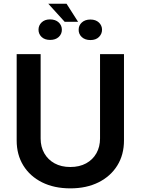

<svg xmlns="http://www.w3.org/2000/svg" viewBox="-20 -1025 774 1056"><path d="M530.2 -727.3H661.9V-252.1Q661.9 -174 625.2 -114.7Q588.4 -55.4 522 -22.2Q455.6 11 366.8 11Q277.7 11 211.3 -22.2Q144.9 -55.4 108.3 -114.7Q71.7 -174 71.7 -252.1V-727.3H203.5V-263.1Q203.5 -217.7 223.5 -182.2Q243.6 -146.7 280.2 -126.6Q316.8 -106.5 366.8 -106.5Q416.9 -106.5 453.7 -126.6Q490.4 -146.7 510.3 -182.2Q530.2 -217.7 530.2 -263.1ZM345.9 -1004.6 409.4 -905.2H335.6L245.4 -1004.6ZM191.8 -861.5Q191.8 -885.3 209 -901.8Q226.2 -918.3 255 -918.3Q285.2 -918.3 302.7 -901.8Q320.3 -885.3 320.3 -861.5Q320.3 -837.4 302.7 -821.4Q285.2 -805.4 255.7 -805.4Q225.9 -805.4 208.8 -821.7Q191.8 -838.1 191.8 -861.5ZM412.6 -861.2Q412.3 -884.9 430 -901.3Q447.8 -917.6 477.3 -917.6Q506.7 -917.6 524 -901.1Q541.2 -884.6 541.2 -861.5Q541.2 -838.4 524.3 -821.6Q507.5 -804.7 477.3 -804.7Q447.8 -804.7 430 -821Q412.3 -837.4 412.6 -861.2Z"/></svg>

Font: InterMG SemiBold
Style: Regular
Weight: 600
Designer: Rasmus Andersson
Foundry: rsms
Version: Version 3.019;December 26, 2023;FontCreator 15.0.0.2955 64-b